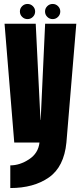

<svg xmlns="http://www.w3.org/2000/svg" viewBox="-20 -720 408 970"><path d="M52 0 3 -600H160.5L184.5 -114H185.5L208 -600H365.5L315.5 0Q303.5 123 227 176.5Q150.5 230 32 230V115.5Q80 115.5 126.5 85Q173.5 54.5 179.5 0ZM119 -623.5Q103 -623.5 91.8 -634.8Q80.5 -646 80.5 -662Q80.5 -677.5 91.8 -688.8Q103 -700 119 -700Q135 -700 146.2 -688.8Q157.5 -677.5 157.5 -662Q157.5 -646 146.2 -634.8Q135 -623.5 119 -623.5ZM246 -623.5Q230 -623.5 218.8 -634.8Q207.5 -646 207.5 -662Q207.5 -677.5 218.8 -688.8Q230 -700 246 -700Q262 -700 273.2 -688.8Q284.5 -677.5 284.5 -662Q284.5 -646 273.2 -634.8Q262 -623.5 246 -623.5Z"/></svg>

Font: Anybody UltraCondensed ExtraBold
Style: Regular
Weight: 800
Width: 1
Designer: Tyler Finck
Foundry: Etcetera Type Company
Version: Version 1.010; ttfautohint (v1.8.3) -l 8 -r 50 -G 200 -x 14 